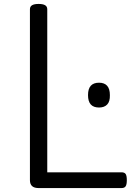

<svg xmlns="http://www.w3.org/2000/svg" viewBox="-20 -955 690 975"><path d="M176 0Q132 0 132 -40V-908Q132 -922 143 -928.5Q154 -935 176 -935Q198 -935 209 -928.5Q220 -922 220 -908V-80H597Q612 -80 618 -71.5Q624 -63 624 -40Q624 -18 618 -9Q612 0 597 0ZM483 -409Q455 -409 441 -424.5Q427 -440 427 -472Q427 -504 441 -519.5Q455 -535 483 -535Q510 -535 524 -519.5Q538 -504 538 -472Q539 -440 524.5 -424.5Q510 -409 483 -409Z"/></svg>

Font: Playwrite DE Grund
Style: Regular
Weight: 400
Designer: Veronika Burian, José Scaglione
Foundry: TypeTogether
Version: Version 1.002